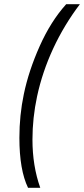

<svg xmlns="http://www.w3.org/2000/svg" viewBox="-20 -757 399 911"><path d="M72 -103Q72 -210 93 -310Q116 -421 168.5 -538.5Q221 -656 294 -737H359Q284 -638 232.5 -527Q181 -416 156 -300Q134 -197 134 -95Q134 30 171 134H113Q72 49 72 -103Z"/></svg>

Font: Decalotype Light Italic
Style: Regular
Weight: 300
Italic angle: -12°
Designer: Alfredo Marco Pradil
Foundry: Alfredo Marco Pradil
Version: Version 1.0